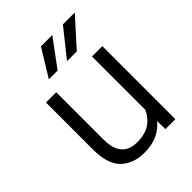

<svg xmlns="http://www.w3.org/2000/svg" viewBox="-216 -862 982 982"><g transform="rotate(-45 275.0 -370.5)"><path d="M406.7 0 405.3 -59.6Q380.4 -26.9 340.8 -8.5Q301.3 9.8 244.1 9.8Q166.5 9.8 118.7 -36.1Q70.8 -82 70.8 -189V-528.3H145V-188Q145 -136.2 160.2 -106.9Q175.3 -77.6 200.4 -65.9Q225.6 -54.2 254.4 -54.2Q316.9 -54.2 352.5 -79.3Q388.2 -104.5 403.8 -144V-528.3H478.5V0ZM296.4 -601.6 414.6 -749.5H500.5L367.2 -601.6ZM165 -601.6 255.9 -749.5H337.9L228.5 -601.6Z"/></g></svg>

Font: Vazirmatn RD Light
Style: Regular
Weight: 300
Designer: Saber Rastikerdar
Foundry: Saber Rastikerdar
Version: Version 32.102